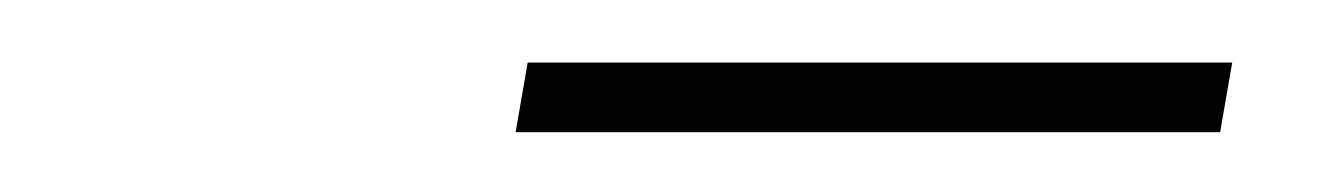

<svg xmlns="http://www.w3.org/2000/svg" viewBox="-20 -718 426 62"><path d="M377.9 -697.8 374 -675.3H146.5L150.4 -697.8Z"/></svg>

Font: Inter 20pt Thin
Style: Italic
Weight: 250
Italic angle: -9.3988°
Version: Version 4.001;git-66647c0bb